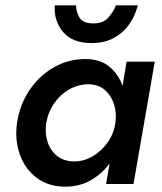

<svg xmlns="http://www.w3.org/2000/svg" viewBox="-20 -692 611 722"><path d="M44 -230Q35 -165 55 -110Q75 -55 119 -22.5Q163 10 226 10Q278 10 320 -13.5Q362 -37 392 -77L379 0H482L562 -460H456L441 -369Q425 -414 390.5 -442Q356 -470 300 -470Q237 -470 182 -438.5Q127 -407 90.5 -352.5Q54 -298 44 -230ZM154 -230Q161 -271 184.5 -304.5Q208 -338 242.5 -357Q277 -376 316 -375Q351 -374 374.5 -353.5Q398 -333 408.5 -300.5Q419 -268 414 -230Q408 -189 384.5 -156Q361 -123 328 -104Q295 -85 260 -85Q221 -85 195.5 -105Q170 -125 159 -158Q148 -191 154 -230ZM186 -672Q182 -614 217 -572Q252 -530 324 -530Q373 -530 408.5 -549.5Q444 -569 466.5 -601.5Q489 -634 498 -672H416Q407 -648 387 -625.5Q367 -603 328 -604Q291 -605 278.5 -626.5Q266 -648 266 -672Z"/></svg>

Font: Jost* 500 Medium Italic
Style: Italic
Weight: 500
Italic angle: -10°
Version: Version 3.200; ttfautohint (v0.97) -l 8 -r 50 -G 200 -x 14 -